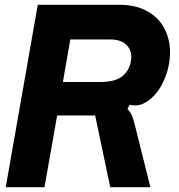

<svg xmlns="http://www.w3.org/2000/svg" viewBox="-20 -783 750 803"><path d="M4 0 138 -763H478Q548 -763 596 -736Q644 -709 667.5 -664Q691 -619 691 -565Q691 -509 670 -457Q649 -405 614.5 -373.5Q580 -342 544 -342Q534 -342 522 -345L513 -327Q526 -314 531.5 -301Q537 -288 540.5 -273Q544 -258 546 -252L609 0H441L378 -300H219L166 0ZM398 -440Q470 -440 499.5 -471Q529 -502 529 -546Q529 -577 506.5 -597.5Q484 -618 440 -618H274L243 -440Z"/></svg>

Font: Open Sauce Sans ExBold Italic
Style: Regular
Weight: 800
Italic angle: -10°
Designer: Alfredo Marco Pradil
Foundry: Creative Sauce Fz LLC
Version: Version 1.477